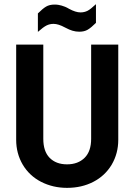

<svg xmlns="http://www.w3.org/2000/svg" viewBox="-20 -907 653 933"><path d="M179.7 -23.4Q123 -52.7 90.8 -106.4Q58.6 -161.1 58.6 -227.5V-690.4H190.4V-232.4Q190.4 -171.9 220.7 -140.6Q252 -108.4 305.7 -108.4Q359.4 -108.4 391.6 -140.6Q422.9 -171.9 422.9 -232.4V-690.4H554.7V-227.5Q554.7 -161.1 522.5 -106.4Q490.2 -52.7 433.6 -23.4Q377 5.9 305.7 5.9Q237.3 5.9 179.7 -23.4ZM164.1 -841.8Q187.5 -865.2 204.1 -875Q220.7 -884.8 245.1 -884.8Q255.9 -884.8 264.2 -883.3Q272.5 -881.8 279.3 -879.9Q287.1 -877.9 296.4 -874Q305.7 -870.1 315.4 -864.3Q347.7 -846.7 371.1 -846.7Q389.6 -846.7 405.3 -854.5Q413.1 -858.4 423.3 -866.7Q433.6 -875 446.3 -886.7V-795.9Q422.9 -772.5 406.2 -762.7Q389.6 -752.9 365.2 -752.9Q348.6 -752.9 332 -757.8Q325.2 -759.8 315.9 -763.7Q306.6 -767.6 295.9 -773.4Q263.7 -791 240.2 -791Q221.7 -791 206.1 -783.2Q190.4 -775.4 164.1 -752Z"/></svg>

Font: Dinish
Style: Bold
Weight: 700
Designer: Bert Driehuis
Foundry: Playbeing
Version: Version 3.006; git-39231f3c-release